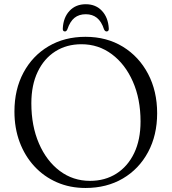

<svg xmlns="http://www.w3.org/2000/svg" viewBox="-20 -894 833 931"><path d="M394.5 -715.5Q497.5 -715.5 575.8 -667.5Q654 -619.5 698 -535.8Q742 -452 742 -345Q742 -238.5 698 -156.5Q654 -74.5 575.8 -28.5Q497.5 17.5 394.5 17.5Q319 17.5 256 -10Q193 -37.5 146.8 -87.5Q100.5 -137.5 75.2 -205.2Q50 -273 50 -353.5Q50 -460 93.8 -541.8Q137.5 -623.5 215.2 -669.5Q293 -715.5 394.5 -715.5ZM661.5 -305Q661.5 -414 624.2 -498.5Q587 -583 522.2 -631.2Q457.5 -679.5 375 -679.5Q303 -679.5 248.2 -644.8Q193.5 -610 162.8 -545.8Q132 -481.5 132 -393Q132 -283.5 168.8 -198.5Q205.5 -113.5 269.8 -65.2Q334 -17 416.5 -17Q489 -17 544.2 -52Q599.5 -87 630.5 -151.5Q661.5 -216 661.5 -305ZM396 -825Q363 -825 341.2 -807.5Q319.5 -790 306.5 -751.5Q302 -741.5 295 -741.5Q283.5 -741.5 284.5 -756Q287 -809 317 -841.2Q347 -873.5 396 -873.5Q444.5 -873.5 474.5 -841.2Q504.5 -809 507.5 -756Q508.5 -741.5 496.5 -741.5Q489.5 -741.5 484.5 -751.5Q472 -790 450 -807.5Q428 -825 396 -825Z"/></svg>

Font: Fraunces 9pt S000 Light
Style: Regular
Weight: 300
Version: Version 1.000; ttfautohint (v1.8.3)